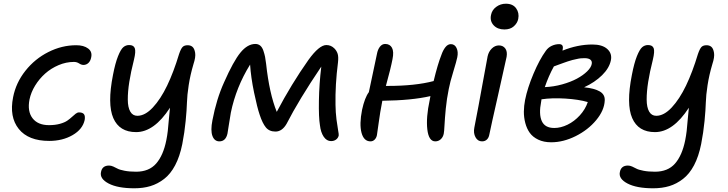

<svg xmlns="http://www.w3.org/2000/svg" viewBox="-20 -742 3880 1023"><path d="M242.2 8.8Q131.3 8.8 80.1 -54.9Q28.8 -118.7 49.8 -224.1Q64.9 -301.3 115.5 -365Q166 -428.7 237.8 -464.8Q309.6 -501 386.2 -501Q426.3 -501 449.5 -483.6Q472.7 -466.3 465.8 -436Q462.4 -417.5 451.2 -406.7Q439.9 -396 424.8 -396Q413.6 -396 401.4 -404.1Q389.2 -412.1 374 -412.1Q332.5 -412.1 292.2 -395Q252 -377.9 220.7 -350.1Q189.5 -322.3 167.2 -286.1Q145 -250 137.2 -211.9Q125 -148.9 153.3 -112.1Q181.6 -75.2 241.2 -75.2Q273.9 -75.2 299.3 -82.3Q324.7 -89.4 338.9 -99.4Q353 -109.4 363.5 -119.1Q374 -128.9 383.1 -136Q392.1 -143.1 400.9 -143.1Q419.9 -143.1 427.2 -133.8Q434.6 -124.5 431.2 -103Q420.4 -53.2 366.9 -22.2Q313.5 8.8 242.2 8.8Z M695.8 261.2Q607.4 261.2 558.8 235.8Q510.3 210.4 518.1 174.8Q524.4 140.1 561 140.1Q571.8 140.1 583.5 145.3Q595.2 150.4 606.2 156.5Q617.2 162.6 643.3 167.7Q669.4 172.9 705.1 172.9Q773.9 172.9 812 129.4Q850.1 85.9 866.2 4.9Q871.1 -19 874 -44.4Q877 -69.8 879.6 -105Q882.3 -140.1 885.7 -168Q801.3 -38.1 705.1 -38.1Q616.2 -38.1 583.7 -112.8Q551.3 -187.5 582 -342.8Q594.2 -406.2 608.9 -442.6Q623.5 -479 637 -490.5Q650.4 -502 668 -502Q691.9 -502 698.2 -485.1Q704.6 -468.3 693.8 -423.8Q677.2 -358.4 668.9 -305.7Q660.6 -252.9 660.9 -211.4Q661.1 -169.9 674.1 -147.5Q687 -125 711.9 -125Q752.9 -125 794.4 -169.4Q835.9 -213.9 870.6 -286.1Q905.3 -358.4 934.1 -454.1Q943.8 -482.4 952.9 -491.7Q961.9 -501 980 -501Q996.1 -501 1006.1 -491.9Q1016.1 -482.9 1019.8 -460.4Q1023.4 -438 1010.7 -399.9Q993.7 -342.3 985.4 -288.3Q977.1 -234.4 976.1 -196Q975.1 -157.7 969.2 -97.2Q963.4 -36.6 951.2 25.9Q938 91.8 913.3 138.4Q888.7 185.1 854.5 211.4Q820.3 237.8 781.7 249.5Q743.2 261.2 695.8 261.2Z M1148.9 11.2Q1122.6 11.2 1111.8 -17.8Q1101.1 -46.9 1111.8 -101.1Q1133.3 -213.9 1173.8 -303.2Q1223.6 -416 1261.2 -461.9Q1298.8 -507.8 1340.8 -507.8Q1356 -507.8 1366.7 -498.8Q1377.4 -489.7 1383.5 -471.4Q1389.6 -453.1 1392.3 -439.2Q1395 -425.3 1397.9 -401.9Q1415 -243.7 1454.6 -146Q1532.7 -294.4 1623.5 -422.9Q1680.7 -502 1718.8 -502Q1743.7 -502 1761.7 -483.9Q1773.9 -471.7 1779.1 -455.3Q1784.2 -439 1780.8 -409.2Q1765.6 -289.6 1767.6 -183.1Q1768.1 -143.1 1772.9 -105.2Q1777.8 -67.4 1781.7 -46.6Q1785.6 -25.9 1784.7 -20Q1781.7 -6.8 1770.8 1.5Q1759.8 9.8 1743.7 9.8Q1720.7 9.8 1704.8 -13.4Q1689 -36.6 1684.6 -75.2Q1677.7 -116.2 1679.2 -205.8Q1680.7 -295.4 1691.9 -387.2Q1572.3 -210 1506.8 -82Q1482.9 -41 1447.8 -41Q1414.6 -41 1396.5 -63.2Q1378.4 -85.4 1363.8 -129.9Q1350.6 -168 1333.7 -249Q1316.9 -330.1 1312.5 -397.9Q1237.8 -277.3 1210 -142.1Q1204.6 -112.8 1199 -74.5Q1193.4 -36.1 1191.9 -29.8Q1182.6 11.2 1148.9 11.2Z M1954.1 11.2Q1918.5 11.2 1906.2 -34.7Q1894 -80.6 1909.2 -157.2Q1923.3 -221.7 1945.3 -251Q1955.1 -294.9 1988.3 -454.1Q1992.7 -478.5 2004.4 -493.2Q2016.1 -507.8 2032.2 -507.8Q2057.6 -507.8 2068.6 -487.3Q2079.6 -466.8 2071.3 -426.8Q2062 -377.9 2036.1 -284.2H2045.4Q2192.9 -284.2 2290.5 -310.1Q2312 -399.9 2332.5 -451.2Q2340.8 -475.1 2353.5 -491Q2366.2 -506.8 2382.3 -506.8Q2402.8 -506.8 2412.6 -486.3Q2422.4 -465.8 2416.5 -437Q2412.6 -417 2395.3 -360.6Q2377.9 -304.2 2371.1 -268.1Q2360.4 -215.8 2355.2 -163.1Q2350.1 -110.4 2348.4 -75.2Q2346.7 -40 2344.2 -28.8Q2340.3 -10.7 2328.1 0.2Q2315.9 11.2 2299.3 11.2Q2264.2 11.2 2256.8 -52.7Q2249.5 -116.7 2269.5 -209Q2271.5 -223.6 2273.4 -230Q2174.3 -207 2017.1 -205.1Q2016.6 -203.1 2016.1 -199.2Q2015.6 -195.3 2015.1 -193.8Q2005.9 -148.4 1997.8 -88.4Q1989.7 -28.3 1988.3 -22Q1985.4 -7.3 1976.1 2Q1966.8 11.2 1954.1 11.2Z M2667.5 -585Q2630.9 -585 2610.1 -607.4Q2589.4 -629.9 2596.2 -662.1Q2601.1 -688.5 2623.8 -705.3Q2646.5 -722.2 2675.3 -722.2Q2712.4 -722.2 2730 -697.8Q2747.6 -673.3 2741.2 -641.1Q2736.8 -619.1 2718 -602.1Q2699.2 -585 2667.5 -585ZM2548.3 11.2Q2525.4 11.2 2513.4 -11Q2501.5 -33.2 2507.3 -62Q2530.3 -179.2 2550 -289.6Q2569.8 -399.9 2578.1 -441.9Q2583.5 -466.8 2600.3 -483.4Q2617.2 -500 2638.2 -500Q2660.2 -500 2672.1 -483.9Q2684.1 -467.8 2679.2 -439Q2671.9 -402.8 2633.8 -235.4Q2595.7 -67.9 2587.4 -25.9Q2584.5 -8.3 2574.2 1.5Q2564 11.2 2548.3 11.2Z M2917 16.1Q2877.4 16.1 2848.1 2.2Q2818.8 -11.7 2802.7 -34.2Q2786.6 -56.6 2778.8 -86.7Q2771 -116.7 2771.2 -147.5Q2771.5 -178.2 2777.8 -210Q2790.5 -273.4 2822.5 -349.1Q2854.5 -424.8 2888.2 -471.2Q2900.4 -488.8 2919.7 -497.8Q2939 -506.8 2959 -506.8Q2983.9 -506.8 2978 -479Q2978 -478 2977.5 -475.6Q2977.1 -473.1 2977.1 -472.2Q3057.6 -504.9 3136.2 -504.9Q3189 -504.9 3215.6 -481Q3242.2 -457 3234.9 -420.9Q3226.6 -379.4 3188 -341.3Q3149.4 -303.2 3092.3 -276.9Q3147 -271.5 3175.5 -254.9Q3204.1 -238.3 3202.1 -206.1Q3199.7 -153.8 3156.5 -101.8Q3113.3 -49.8 3047.4 -16.8Q2981.4 16.1 2917 16.1ZM3094.2 -432.1Q3084 -432.1 3074 -431.2Q3064 -430.2 3050.8 -427Q3037.6 -423.8 3030.3 -422.4Q3022.9 -420.9 3005.6 -415Q2988.3 -409.2 2983.2 -407.2Q2978 -405.3 2956.5 -397.5Q2935.1 -389.6 2931.2 -388.2Q2903.3 -337.9 2882.8 -277.8Q2930.2 -279.8 2975.6 -292.5Q3021 -305.2 3054 -323Q3086.9 -340.8 3108.2 -361.6Q3129.4 -382.3 3132.8 -400.9Q3135.7 -415.5 3126 -423.8Q3116.2 -432.1 3094.2 -432.1ZM2863.3 -200.2Q2850.1 -133.8 2866.7 -96.9Q2883.3 -60.1 2933.1 -60.1Q2967.8 -60.1 3003.9 -77.6Q3040 -95.2 3069.3 -127.2Q3098.6 -159.2 3111.8 -198.2Q3063 -212.4 2992.2 -216.8Q2921.4 -221.2 2865.2 -212.9Q2864.7 -210.9 2864.3 -206.5Q2863.8 -202.1 2863.3 -200.2Z M3460.4 261.2Q3372.1 261.2 3323.5 235.8Q3274.9 210.4 3282.7 174.8Q3289.1 140.1 3325.7 140.1Q3336.4 140.1 3348.1 145.3Q3359.9 150.4 3370.8 156.5Q3381.8 162.6 3408 167.7Q3434.1 172.9 3469.7 172.9Q3538.6 172.9 3576.7 129.4Q3614.7 85.9 3630.9 4.9Q3635.7 -19 3638.7 -44.4Q3641.6 -69.8 3644.3 -105Q3647 -140.1 3650.4 -168Q3565.9 -38.1 3469.7 -38.1Q3380.9 -38.1 3348.4 -112.8Q3315.9 -187.5 3346.7 -342.8Q3358.9 -406.2 3373.5 -442.6Q3388.2 -479 3401.6 -490.5Q3415 -502 3432.6 -502Q3456.5 -502 3462.9 -485.1Q3469.2 -468.3 3458.5 -423.8Q3441.9 -358.4 3433.6 -305.7Q3425.3 -252.9 3425.5 -211.4Q3425.8 -169.9 3438.7 -147.5Q3451.7 -125 3476.6 -125Q3517.6 -125 3559.1 -169.4Q3600.6 -213.9 3635.3 -286.1Q3669.9 -358.4 3698.7 -454.1Q3708.5 -482.4 3717.5 -491.7Q3726.6 -501 3744.6 -501Q3760.7 -501 3770.8 -491.9Q3780.8 -482.9 3784.4 -460.4Q3788.1 -438 3775.4 -399.9Q3758.3 -342.3 3750 -288.3Q3741.7 -234.4 3740.7 -196Q3739.7 -157.7 3733.9 -97.2Q3728 -36.6 3715.8 25.9Q3702.6 91.8 3678 138.4Q3653.3 185.1 3619.1 211.4Q3585 237.8 3546.4 249.5Q3507.8 261.2 3460.4 261.2Z"/></svg>

Font: Shantell Sans Normal
Style: Italic
Weight: 400
Italic angle: -11.31°
Designer: Stephen Nixon, Anya Danilova, Shantell Martin
Foundry: Arrow Type
Version: Version 1.006;[559af2be0]